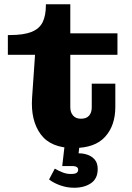

<svg xmlns="http://www.w3.org/2000/svg" viewBox="-20 -684 623 904"><path d="M327 13Q219 13 171.5 -52Q124 -117 131 -223L145 -426H17V-519H27Q92 -519 129 -534Q166 -549 181 -580Q196 -611 196 -659V-664H311V-179Q311 -155 324 -140Q337 -125 361 -125Q387 -125 399.5 -139.5Q412 -154 412 -179V-290H523V-181Q523 -93 475 -40Q427 13 327 13ZM311 -426V-527H533V-426ZM329 200Q296 200 264.5 189Q233 178 211 161L238 110Q255 120 275.5 128Q296 136 316 135Q333 135 340.5 130Q348 125 348 115Q348 107 341.5 102.5Q335 98 325 98H273L285 -6H355L350 38H353Q373 38 393 45Q413 52 426.5 68Q440 84 440 112Q440 157 408.5 178.5Q377 200 329 200Z"/></svg>

Font: Montagu Slab 24pt
Style: Bold
Weight: 700
Designer: Florian Karsten
Foundry: Florian Karsten
Version: Version 1.000